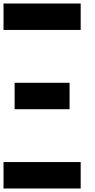

<svg xmlns="http://www.w3.org/2000/svg" viewBox="-20 -1050 540 1090"><path d="M0 -880V-1030H438V-880ZM63 -430V-580H375V-430ZM0 20V-130H438V20Z"/></svg>

Font: 2P VHS
Style: Regular
Weight: 400
Designer: CodeMan38
Foundry: CodeMan38
Version: Version 3.000